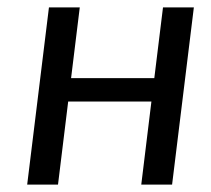

<svg xmlns="http://www.w3.org/2000/svg" viewBox="-20 -497 567 517"><path d="M502 -477.1 443.4 0H360.4L387.7 -223.6H163.6L136.2 0H53.2L111.8 -477.1H194.8L171.4 -286.6H395.5L418.9 -477.1Z"/></svg>

Font: Carlito
Style: Italic
Weight: 400
Italic angle: -7°
Designer: Lukasz Dziedzic
Foundry: tyPoland Lukasz Dziedzic
Version: Version 1.104